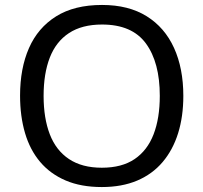

<svg xmlns="http://www.w3.org/2000/svg" viewBox="-20 -745 821 775"><path d="M720 -358Q720 -275 699 -207.5Q678 -140 636.5 -91Q595 -42 533.5 -16Q472 10 391 10Q307 10 245 -16.5Q183 -43 142 -91.5Q101 -140 81 -208Q61 -276 61 -359Q61 -469 97 -551Q133 -633 206.5 -679Q280 -725 392 -725Q499 -725 572 -679.5Q645 -634 682.5 -551.5Q720 -469 720 -358ZM156 -358Q156 -268 181 -203Q206 -138 258.5 -103Q311 -68 391 -68Q472 -68 523.5 -103Q575 -138 600 -203Q625 -268 625 -358Q625 -493 569 -569.5Q513 -646 392 -646Q311 -646 258.5 -611.5Q206 -577 181 -512.5Q156 -448 156 -358Z"/></svg>

Font: Noto Sans Georgian
Style: Regular
Weight: 400
Designer: Monotype Design Team, Akaki Razmadze
Foundry: Google LLC
Version: Version 2.002